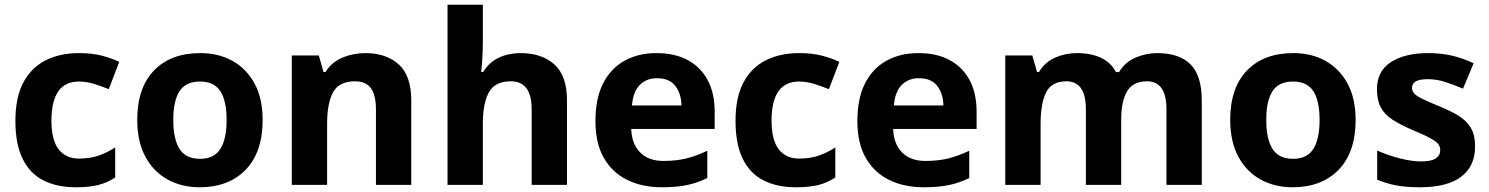

<svg xmlns="http://www.w3.org/2000/svg" viewBox="-20 -780 6281 810"><path d="M300 10Q219 10 162 -19.5Q105 -49 75 -111Q45 -173 45 -270Q45 -370 79 -433Q113 -496 173.5 -526Q234 -556 313 -556Q369 -556 410.5 -545Q452 -534 483 -519L439 -404Q404 -418 373.5 -427Q343 -436 313 -436Q197 -436 197 -271Q197 -189 227.5 -150Q258 -111 313 -111Q360 -111 396 -123.5Q432 -136 466 -158V-31Q432 -9 394.5 0.5Q357 10 300 10Z M1088 -274Q1088 -138 1016.5 -64Q945 10 822 10Q746 10 686.5 -23Q627 -56 593 -119.5Q559 -183 559 -274Q559 -410 630 -483Q701 -556 825 -556Q902 -556 961 -523Q1020 -490 1054 -427.5Q1088 -365 1088 -274ZM711 -274Q711 -193 737.5 -151.5Q764 -110 824 -110Q883 -110 909.5 -151.5Q936 -193 936 -274Q936 -355 909.5 -395.5Q883 -436 824 -436Q764 -436 737.5 -395.5Q711 -355 711 -274Z M1521 -556Q1609 -556 1662 -508.5Q1715 -461 1715 -356V0H1566V-319Q1566 -378 1545 -407.5Q1524 -437 1478 -437Q1410 -437 1385 -390.5Q1360 -344 1360 -257V0H1211V-546H1325L1345 -476H1353Q1379 -518 1424.5 -537Q1470 -556 1521 -556Z M2017 -605Q2017 -565 2014.5 -528Q2012 -491 2010 -476H2018Q2044 -518 2085 -537Q2126 -556 2176 -556Q2265 -556 2318.5 -508.5Q2372 -461 2372 -356V0H2223V-319Q2223 -437 2135 -437Q2068 -437 2042.5 -390.5Q2017 -344 2017 -257V0H1868V-760H2017Z M2750 -556Q2826 -556 2880.5 -527Q2935 -498 2965 -443Q2995 -388 2995 -308V-236H2643Q2645 -173 2680.5 -137Q2716 -101 2779 -101Q2832 -101 2875 -111.5Q2918 -122 2964 -144V-29Q2924 -9 2879.5 0.5Q2835 10 2772 10Q2690 10 2627 -20.5Q2564 -51 2528 -113Q2492 -175 2492 -269Q2492 -365 2524.5 -428.5Q2557 -492 2615 -524Q2673 -556 2750 -556ZM2751 -450Q2708 -450 2679.5 -422Q2651 -394 2646 -335H2855Q2854 -385 2829 -417.5Q2804 -450 2751 -450Z M3338 10Q3257 10 3200 -19.5Q3143 -49 3113 -111Q3083 -173 3083 -270Q3083 -370 3117 -433Q3151 -496 3211.5 -526Q3272 -556 3351 -556Q3407 -556 3448.5 -545Q3490 -534 3521 -519L3477 -404Q3442 -418 3411.5 -427Q3381 -436 3351 -436Q3235 -436 3235 -271Q3235 -189 3265.5 -150Q3296 -111 3351 -111Q3398 -111 3434 -123.5Q3470 -136 3504 -158V-31Q3470 -9 3432.5 0.5Q3395 10 3338 10Z M3855 -556Q3931 -556 3985.5 -527Q4040 -498 4070 -443Q4100 -388 4100 -308V-236H3748Q3750 -173 3785.5 -137Q3821 -101 3884 -101Q3937 -101 3980 -111.5Q4023 -122 4069 -144V-29Q4029 -9 3984.5 0.5Q3940 10 3877 10Q3795 10 3732 -20.5Q3669 -51 3633 -113Q3597 -175 3597 -269Q3597 -365 3629.5 -428.5Q3662 -492 3720 -524Q3778 -556 3855 -556ZM3856 -450Q3813 -450 3784.5 -422Q3756 -394 3751 -335H3960Q3959 -385 3934 -417.5Q3909 -450 3856 -450Z M4862 -556Q4955 -556 5002.5 -508.5Q5050 -461 5050 -356V0H4901V-319Q4901 -437 4819 -437Q4760 -437 4735 -395Q4710 -353 4710 -274V0H4561V-319Q4561 -437 4479 -437Q4417 -437 4393.5 -390.5Q4370 -344 4370 -257V0H4221V-546H4335L4355 -476H4363Q4388 -518 4431.5 -537Q4475 -556 4522 -556Q4582 -556 4624 -536.5Q4666 -517 4688 -476H4701Q4726 -518 4770.5 -537Q4815 -556 4862 -556Z M5699 -274Q5699 -138 5627.5 -64Q5556 10 5433 10Q5357 10 5297.5 -23Q5238 -56 5204 -119.5Q5170 -183 5170 -274Q5170 -410 5241 -483Q5312 -556 5436 -556Q5513 -556 5572 -523Q5631 -490 5665 -427.5Q5699 -365 5699 -274ZM5322 -274Q5322 -193 5348.5 -151.5Q5375 -110 5435 -110Q5494 -110 5520.5 -151.5Q5547 -193 5547 -274Q5547 -355 5520.5 -395.5Q5494 -436 5435 -436Q5375 -436 5348.5 -395.5Q5322 -355 5322 -274Z M6203 -162Q6203 -79 6144.5 -34.5Q6086 10 5970 10Q5913 10 5872 2.5Q5831 -5 5790 -22V-145Q5834 -125 5885 -112Q5936 -99 5975 -99Q6019 -99 6037.5 -112Q6056 -125 6056 -146Q6056 -160 6048.5 -171Q6041 -182 6016 -196Q5991 -210 5938 -232Q5887 -254 5854 -275.5Q5821 -297 5805 -327.5Q5789 -358 5789 -404Q5789 -480 5848 -518Q5907 -556 6005 -556Q6056 -556 6102 -546Q6148 -536 6197 -513L6152 -406Q6112 -423 6076 -434.5Q6040 -446 6003 -446Q5970 -446 5953.5 -437Q5937 -428 5937 -410Q5937 -397 5945.5 -386.5Q5954 -376 5978.5 -364Q6003 -352 6051 -332Q6098 -313 6132 -292.5Q6166 -272 6184.5 -241.5Q6203 -211 6203 -162Z"/></svg>

Font: Noto Sans NKo Unjoined
Style: Bold
Weight: 700
Designer: Monotype Design Team
Foundry: Monotype Imaging Inc.
Version: Version 2.004